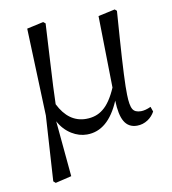

<svg xmlns="http://www.w3.org/2000/svg" viewBox="-81 -585 766 857"><g transform="rotate(-10 302.0 -156.5)"><path d="M102.5 202.1 92.8 193.4 111.3 -101.6 96.7 -498 171.9 -514.6 181.6 -506.8Q178.7 -446.3 172.9 -350.6Q164.1 -200.2 163.1 -143.6Q207 -55.7 286.1 -55.7Q332 -55.7 363.3 -81.1Q397.5 -107.4 425.8 -172.9L419.9 -498L496.1 -514.6L504.9 -506.8Q502 -460.9 496.1 -384.8Q482.4 -190.4 484.4 -129.9Q485.4 -81.1 496.1 -63.5Q505.9 -46.9 533.2 -46.9Q552.7 -46.9 578.1 -58.6L585.9 -36.1Q574.2 -14.6 553.7 -1Q531.2 13.7 504.9 13.7Q465.8 13.7 447.3 -18.6Q429.7 -48.8 427.7 -113.3Q374 13.7 278.3 13.7Q242.2 13.7 209 -6.8Q172.9 -29.3 152.3 -68.4L175.8 184.6Z"/></g></svg>

Font: Bpmf Zihi Box R
Style: R
Weight: 400
Foundry: But Ko
Version: Version 1.320